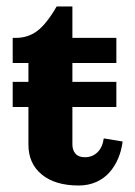

<svg xmlns="http://www.w3.org/2000/svg" viewBox="-20 -567 421 597"><path d="M156.2 -546.9H205.1V-449.2H341.8V-371.1H205.1V-312.5H341.8V-234.4H205.1V-117.2Q205.1 -100.6 214.5 -89.4Q223.9 -78.1 244.1 -78.1Q266.8 -78.1 282.7 -93.1Q298.6 -108.2 302.7 -136.7L361.3 -127Q357.7 -98.4 347.3 -74.1Q336.9 -49.8 320.3 -30.9Q303.7 -12 279.2 -1.1Q254.6 9.8 224.6 9.8Q151.6 9.8 110 -24.3Q68.4 -58.3 68.4 -117.2V-234.4H19.5V-312.5H68.4V-371.1H19.5V-449.2H29.3Q66.9 -449.2 95.7 -470.7Q124.5 -492.2 156.2 -546.9Z"/></svg>

Font: Orelega One
Style: Regular
Weight: 400
Version: Version 1.1 ; ttfautohint (v1.8.3)